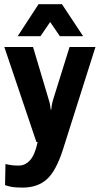

<svg xmlns="http://www.w3.org/2000/svg" viewBox="-29 -666 466 898"><path d="M-5.4 199.7Q10.3 205.6 27.8 208.5Q45.4 211.4 77.1 211.4Q147 211.4 190.4 172.1Q233.9 132.8 266.1 31.2L417.5 -446.3H296.4L219.7 -200.7Q215.8 -188 213.6 -176.3Q211.4 -164.6 210.4 -152.3H208.5Q207 -164.6 205.1 -176.3Q203.1 -188 198.7 -200.7L125.5 -446.3H-8.8L141.1 -2.4L147 -1Q133.8 60.1 110.4 84.7Q86.9 109.4 56.2 108.4Q38.6 108.4 24.2 106.4Q9.8 104.5 -3.4 101.1ZM260.7 -646.5H151.4L53.7 -496.6H160.2L205.6 -563L251 -496.6H359.9Z"/></svg>

Font: Roboto Flex Super Cond Bold
Style: Regular
Weight: 700
Width: 3
Designer: Berlow after Robertson
Foundry: Google
Version: Version 3.000